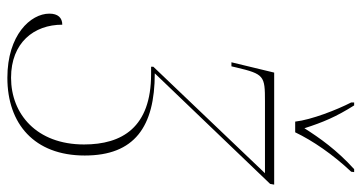

<svg xmlns="http://www.w3.org/2000/svg" viewBox="-250 -721 981 521"><g transform="rotate(90 240.5 -460.5)"><path d="M310 -771H339C362 -819 399 -873 446 -923L447 -931H439C387 -884 354 -837 328 -796C312 -846 297 -882 266 -931H258V-923C278 -884 305 -815 310 -771ZM191 10C316 10 402 -63 402 -200C402 -335 324 -390 179 -390L479 -703L481 -714H177L149 -598H160L163 -611C181 -687 186 -689 255 -689H450L161 -386V-380H181C326 -380 372 -301 372 -198C372 -69 289 0 191 0C96 0 47 -62 47 -139C28 -139 17 -127 17 -104C17 -53 75 10 191 10Z"/></g></svg>

Font: Noto Serif Display Condensed Thin
Style: Italic
Weight: 100
Width: 3
Italic angle: -12°
Designer: Monotype Design Team
Foundry: Monotype Imaging Inc.
Version: Version 2.009